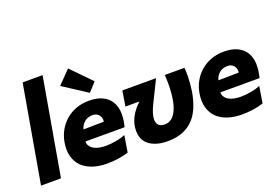

<svg xmlns="http://www.w3.org/2000/svg" viewBox="-95 -977 1854 1279"><g transform="rotate(-20 831.5 -337.5)"><path d="M155 0H13.5L133.5 -688H275Z M476.5 13Q423 13 377.8 -2Q332.5 -17 303.2 -45.8Q274 -74.5 262 -117.5Q255 -141.5 255 -169.5Q255 -192.5 259.5 -218.5Q267.5 -263.5 288.8 -300.5Q310 -337.5 341.8 -364.8Q373.5 -392 415 -407.2Q456.5 -422.5 505.5 -422.5Q562.5 -422.5 600.8 -404Q639 -385.5 659.2 -352.8Q679.5 -320 682 -275V-262.5Q682 -221.5 669.5 -175H392.5V-171Q392.5 -154 401.5 -142.5Q410.5 -128 427 -119Q443 -109.5 465.2 -105.2Q487.5 -101 511.5 -101Q546.5 -101 584 -107.8Q621.5 -114.5 650 -126.5L631 -9.5Q563 13 476.5 13ZM407.5 -255 551.5 -257 553.5 -269 551.5 -281Q549 -293 542 -302.5Q535 -312 523.8 -318Q512.5 -324 498 -324Q459.5 -324 436.8 -303.5Q414 -283 407.5 -255ZM531 -469.5 360.5 -580 449.5 -672 587 -531Z M910.5 11Q857.5 11 822 -2.5Q733 -33.5 733 -126.5Q733 -220 821 -302.5H722L739.5 -410.5H978.5L905 -261.5Q871.5 -195 871.5 -154.5L872.5 -145.5Q875 -124 888.8 -112.5Q902.5 -101 929 -101Q973 -101 1000.5 -142.5Q1041.5 -202.5 1042.5 -346.5Q1042.5 -379.5 1040.5 -410.5H1179.5Q1182 -381.5 1182 -354.5Q1180.5 -293 1172.5 -243Q1151.5 -121.5 1095.5 -61.5Q1029 11 910.5 11Z M1433 13Q1379.5 13 1334.2 -2Q1289 -17 1259.8 -45.8Q1230.5 -74.5 1218.5 -117.5Q1211.5 -141.5 1211.5 -169.5Q1211.5 -192.5 1216 -218.5Q1224 -263.5 1245.2 -300.5Q1266.5 -337.5 1298.2 -364.8Q1330 -392 1371.5 -407.2Q1413 -422.5 1462 -422.5Q1519 -422.5 1557.2 -404Q1595.5 -385.5 1615.8 -352.8Q1636 -320 1638.5 -275V-262.5Q1638.5 -221.5 1626 -175H1349V-171Q1349 -154 1358 -142.5Q1367 -128 1383.5 -119Q1399.5 -109.5 1421.8 -105.2Q1444 -101 1468 -101Q1503 -101 1540.5 -107.8Q1578 -114.5 1606.5 -126.5L1587.5 -9.5Q1519.5 13 1433 13ZM1364 -255 1508 -257 1510 -269 1508 -281Q1505.5 -293 1498.5 -302.5Q1491.5 -312 1480.2 -318Q1469 -324 1454.5 -324Q1416 -324 1393.2 -303.5Q1370.5 -283 1364 -255Z"/></g></svg>

Font: Lucymar Sans
Style: Bold Italic
Weight: 700
Italic angle: -10°
Foundry: The League of Moveable Type (original font) / Main changes by Cristiano Sobral with portions from Mirco Monsees
Version: Version 2.00;August 30, 2020;FontCreator 13.0.0.2681 64-bit